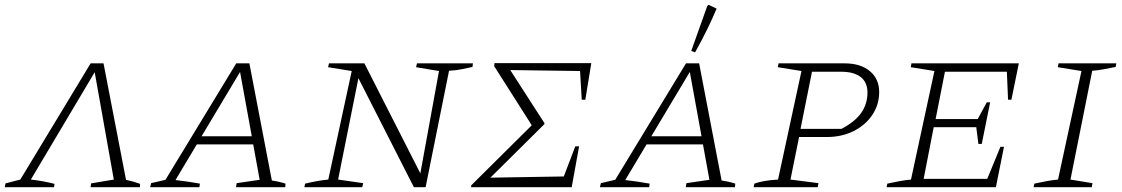

<svg xmlns="http://www.w3.org/2000/svg" viewBox="-46 -783 4692 803"><path d="M387 -518 481 -31Q510 -25 540 -14L539 0H333L335 -16L430 -32L350 -481L83 -32Q137 -26 182 -14L180 0H-26L-23 -16L39 -32L333 -518Z M1091 -28Q1106 -26 1121 -22.5Q1136 -19 1148 -15L1147 0H941L944 -17L1040 -31L1013 -179H777L688 -30Q713 -27 738 -23.5Q763 -20 790 -15L788 0H582L586 -17L646 -31L942 -518H997ZM797 -213H1007L958 -482Z M1698 -518H1932L1930 -503Q1906 -498 1885 -493.5Q1864 -489 1832 -487L1734 0H1685L1453 -456L1368 -32L1473 -17L1469 0H1227L1230 -15Q1255 -21 1279.5 -25.5Q1304 -30 1327 -32L1425 -486L1326 -502L1330 -518H1478L1712 -58L1790 -486L1694 -502Z M1924 0 1925 -8 2178 -259 2021 -506 2022 -519H2427L2402 -366H2387L2380 -486L2088 -490L2231 -268V-264L2005 -40L2312 -45L2360 -171H2376L2345 0Z M2972 -28Q2987 -26 3002 -22.5Q3017 -19 3029 -15L3028 0H2822L2825 -17L2921 -31L2894 -179H2658L2569 -30Q2594 -27 2619 -23.5Q2644 -20 2671 -15L2669 0H2463L2467 -17L2527 -31L2823 -518H2878ZM2678 -213H2888L2839 -482ZM2861 -564 2845 -570 2912 -758 2917 -763 2951 -747Q2934 -706 2911.5 -660Q2889 -614 2861 -564Z M3106 0 3109 -15Q3125 -21 3149 -25.5Q3173 -30 3208 -32L3306 -486L3207 -502L3210 -518H3487Q3553 -518 3592 -485.5Q3631 -453 3631 -398Q3631 -345 3602 -302Q3573 -259 3523.5 -234.5Q3474 -210 3412 -210H3296L3260 -32L3377 -17L3374 0ZM3472 -483H3350L3302 -244H3473Q3529 -273 3555.5 -310.5Q3582 -348 3582 -396Q3582 -439 3553.5 -461Q3525 -483 3472 -483Z M3662 0 3665 -15Q3692 -21 3716.5 -25.5Q3741 -30 3764 -32L3862 -486L3763 -502L3766 -518H4215L4184 -366H4170L4165 -483H3906L3867 -285H4043L4081 -355H4095L4060 -181H4046L4037 -251H3859L3817 -35H4083L4138 -169H4153L4119 0Z M4277 0 4280 -15Q4307 -21 4331.5 -25.5Q4356 -30 4379 -32L4477 -486L4378 -502L4381 -518H4623L4620 -503Q4589 -497 4568 -493Q4547 -489 4522 -487L4431 -32L4523 -17L4520 0Z"/></svg>

Font: Piazzolla SC ExtraLight
Style: Italic
Weight: 200
Italic angle: -11.3°
Designer: Juan Pablo del Peral
Foundry: Huerta Tipografica
Version: Version 1.330